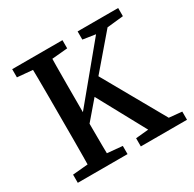

<svg xmlns="http://www.w3.org/2000/svg" viewBox="-148 -822 984 976"><g transform="rotate(-30 344.0 -333.5)"><path d="M129 0Q130 -51 130.5 -102Q131 -153 131 -205.5Q131 -258 131 -310V-357Q131 -409 131 -460.5Q131 -512 130.5 -564Q130 -616 129 -667H244Q243 -617 242.5 -565Q242 -513 242 -461.5Q242 -410 242 -357V-289Q242 -248 242 -200.5Q242 -153 242.5 -102.5Q243 -52 244 0ZM40 0V-48L174 -60H203L332 -48V0ZM40 -619V-667H335V-619L203 -607H174ZM410 0V-48L534 -60H557L681 -48V0ZM424 -619V-667H662V-619L548 -607L522 -604ZM192 -172 189 -245H201L242 -298L547 -667H616ZM515 0 319 -360 388 -441 637 0Z"/></g></svg>

Font: Source Serif 4 18pt Medium
Style: Regular
Weight: 500
Designer: Frank Grießhammer
Foundry: Adobe Systems Incorporated
Version: Version 4.004;hotconv 1.0.116;makeotfexe 2.5.65601